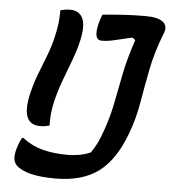

<svg xmlns="http://www.w3.org/2000/svg" viewBox="-52 -758 738 826"><g transform="rotate(5 316.5 -345.0)"><path d="M261 -86Q315 -86 360 -105Q377 -130 387 -151Q397 -172 410 -209Q431 -269 442.5 -329.5Q454 -390 467.5 -456.5Q481 -523 508 -603L495 -613Q450 -603 420.5 -595.5Q391 -588 364 -588Q328 -588 344 -657Q351 -685 358 -700Q412 -705 454.5 -707.5Q497 -710 544 -710Q597 -710 619 -692.5Q641 -675 628 -643Q595 -560 580 -483Q565 -406 553 -335.5Q541 -265 516 -199Q473 -84 403 -32Q333 20 217 20Q88 20 46 -23Q36 -35 34.5 -51.5Q33 -68 40 -93Q45 -110 49 -120Q53 -130 60 -142H65Q105 -111 152.5 -98.5Q200 -86 261 -86ZM176 -703Q187 -706 196.5 -707.5Q206 -709 218 -709Q257 -709 272 -678Q287 -647 273 -583Q264 -542 247 -496.5Q230 -451 212 -403Q194 -355 182.5 -305Q171 -255 173 -205Q163 -202 154 -200.5Q145 -199 132 -199Q49 -199 76 -327Q87 -376 103.5 -419Q120 -462 136.5 -504Q153 -546 163 -591Q170 -621 173 -647Q176 -673 176 -703Z"/></g></svg>

Font: Recursive Mn Csl St Med
Style: Italic
Weight: 500
Italic angle: -15°
Monospace: yes
Version: Version 1.079;hotconv 1.0.112;makeotfexe 2.5.65598; ttfautoh